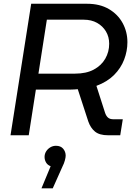

<svg xmlns="http://www.w3.org/2000/svg" viewBox="-20 -720 718 1022"><path d="M36 0 146 -700H443.4Q511.2 -700 559.2 -672Q607.2 -644 632.7 -597.4Q658.2 -550.8 658.2 -495.4Q658.2 -448.2 640.8 -402.7Q623.4 -357.2 587.1 -320.8Q550.8 -284.4 493.2 -263L539 -120.4Q544.6 -103.2 554.7 -94.2Q564.8 -85.2 583.2 -85.2H633.6L620 0H555.2Q509.4 0 485.6 -19.6Q461.8 -39.2 449.8 -74L394 -245.2Q384.6 -244.4 375.3 -243.8Q366 -243.2 357 -243.2H171L133 0ZM184.6 -328H378.8Q439 -328 479.2 -349.6Q519.4 -371.2 540.3 -407.5Q561.2 -443.8 561.2 -487.2Q561.2 -523.6 544.1 -552.4Q527 -581.2 496.8 -598.2Q466.6 -615.2 425.2 -615.2H229.4ZM200.8 282.4 249.6 164.8Q233.2 158.6 225.2 145Q217.2 131.4 217.2 115.6Q217.2 99.2 225.7 85.7Q234.2 72.2 248 64.1Q261.8 56 277.8 56Q303.2 56 316.4 71.8Q329.6 87.6 329.6 108.8Q329.6 117.6 325.3 133.9Q321 150.2 312.6 166.4L260.8 282.4Z"/></svg>

Font: MuseoModerno Thin
Style: Italic
Weight: 100
Italic angle: -9°
Designer: Pablo Cosgaya, Héctor Gatti, Marcela Romero, and the Authors of The MuseoModerno Project.
Foundry: Omnibus-Type Team
Version: Version 1.003